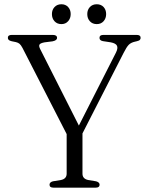

<svg xmlns="http://www.w3.org/2000/svg" viewBox="-20 -860 677 880"><path d="M436.5 -13.5Q436.5 0 419 0H224.5Q207 0 207 -13.5Q207 -25 222.5 -29L259.5 -35Q285.5 -40.5 285.5 -64V-245.5L83 -640.5Q76 -653.5 69.8 -659Q63.5 -664.5 53 -667L33.5 -671Q23 -673.5 19.5 -677.5Q16 -681.5 16 -686.5Q16 -700 34 -700H221.5Q241.5 -700 241.5 -686.5Q241.5 -674.5 220.5 -670.5L184.5 -666Q165.5 -662.5 161.2 -656Q157 -649.5 164 -635.5L341.5 -284.5L511.5 -619Q521.5 -639 516.2 -650.2Q511 -661.5 487.5 -666L451.5 -671.5Q436 -674.5 436 -686.5Q436 -700 454 -700H606.5Q624.5 -700 624.5 -686.5Q624.5 -681.5 621.2 -677.5Q618 -673.5 607 -671L598.5 -669Q580.5 -665 570.2 -654.8Q560 -644.5 546.5 -617.5L358 -248.5V-64Q358 -40.5 384 -35L420.5 -29Q436.5 -24.5 436.5 -13.5ZM261.5 -749.5Q242 -749.5 230 -762.5Q218 -775.5 218 -795.5Q218 -815 230 -827.8Q242 -840.5 261.5 -840.5Q280.5 -840.5 292.2 -827.8Q304 -815 304 -795.5Q304 -776 292.2 -762.8Q280.5 -749.5 261.5 -749.5ZM423.5 -749.5Q404 -749.5 392 -762.5Q380 -775.5 380 -795.5Q380 -815 392 -827.8Q404 -840.5 423.5 -840.5Q443 -840.5 454.8 -827.8Q466.5 -815 466.5 -795.5Q466.5 -776 454.8 -762.8Q443 -749.5 423.5 -749.5Z"/></svg>

Font: Fraunces 72pt Soft Light
Style: Regular
Weight: 300
Version: Version 1.000;[b76b70a41]